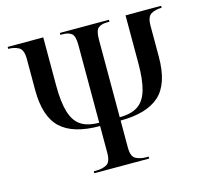

<svg xmlns="http://www.w3.org/2000/svg" viewBox="-103 -832 1020 949"><g transform="rotate(-15 407.0 -357.0)"><path d="M266 0V-10H278Q310 -10 332 -22Q354 -34 354 -80V-218Q217 -218 153.5 -277.5Q90 -337 90 -473V-632Q90 -679 67.5 -691.5Q45 -704 14 -704V-714H196V-468Q196 -383 211.5 -331.5Q227 -280 261.5 -257.5Q296 -235 354 -235V-633Q354 -679 338 -691.5Q322 -704 294 -704H281V-714H532V-704H519Q491 -704 475 -691.5Q459 -679 459 -633V-235Q518 -235 552.5 -258Q587 -281 602 -332.5Q617 -384 617 -468V-714H799V-704Q768 -704 745.5 -691.5Q723 -679 723 -632V-473Q723 -335 658 -276.5Q593 -218 459 -218V-80Q459 -34 481 -22Q503 -10 535 -10H547V0Z"/></g></svg>

Font: Noto Serif Display SemiCondensed Medium
Style: Regular
Weight: 500
Width: 4
Designer: Monotype Design Team
Foundry: Monotype Imaging Inc.
Version: Version 2.009